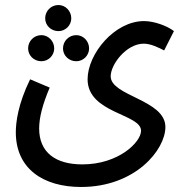

<svg xmlns="http://www.w3.org/2000/svg" viewBox="-20 -515 724 765"><path d="M213 -391C241 -391 264 -414 264 -442C264 -471 241 -495 213 -495C183 -495 160 -471 160 -442C160 -414 183 -391 213 -391ZM43 12C43 157 152 230 303 230C519 230 639 82 639 -9C639 -118 421 -132 421 -211C421 -258 483 -341 553 -341C581 -341 613 -325 634 -314L673 -391C648 -411 595 -431 554 -431C436 -431 329 -300 329 -199C329 -63 542 -62 542 6C542 51 453 140 308 140C201 140 136 92 136 -3C136 -47 150 -100 178 -166L100 -199C52 -101 43 -28 43 12ZM145 -271C173 -271 196 -294 196 -322C196 -351 173 -375 145 -375C115 -375 92 -351 92 -322C92 -294 115 -271 145 -271ZM284 -271C312 -271 335 -294 335 -322C335 -351 312 -375 284 -375C254 -375 231 -351 231 -322C231 -294 254 -271 284 -271Z"/></svg>

Font: Noto Sans Arabic ExtCond Med
Style: Regular
Weight: 500
Width: 2
Designer: Monotype Design Team, Nadine Chahine, Nizar Qandah and Khaled Hosny
Foundry: Monotype Imaging Inc.
Version: Version 2.012